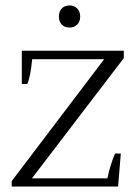

<svg xmlns="http://www.w3.org/2000/svg" viewBox="-20 -684 497 704"><path d="M196 -623Q196 -642 206.5 -653Q217 -664 235 -664Q252 -664 263 -653Q274 -642 274 -623Q274 -605 263 -594Q252 -583 235 -583Q217 -583 206.5 -594Q196 -605 196 -623ZM23 -20 362 -467H98Q92 -403 80 -376H60V-498H434V-471L97 -30H374Q377 -48 386 -77.5Q395 -107 402 -121H423L413 0H23Z"/></svg>

Font: Trirong Light
Style: Regular
Weight: 300
Designer: Katatrad Team
Foundry: CadsonDemak
Version: Version 1.001